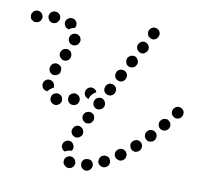

<svg xmlns="http://www.w3.org/2000/svg" viewBox="-86 -649 785 742"><g transform="rotate(10 307.0 -278.0)"><path d="M239 16Q230 20 222 17H221Q217 15 214 12Q210 9 208 5Q206 1 206 -3Q206 -8 207 -12Q210 -21 219 -25Q227 -29 236 -26H237Q243 -23 247 -18Q251 -13 251 -7Q251 -5 252 -3Q251 -1 251 0Q251 2 250 3Q247 12 239 16ZM310 12Q314 9 316 5Q319 2 319 -3Q320 -7 319 -12Q317 -21 309 -26Q301 -30 292 -28H291Q287 -27 283 -25Q280 -22 277 -18Q275 -14 274 -10Q274 -5 275 -1Q277 8 285 13Q293 18 302 16Q307 14 310 12ZM378 -16Q381 -20 382 -24Q384 -28 383 -33Q383 -37 381 -41Q377 -50 368 -52Q359 -55 351 -51H350Q346 -49 343 -45Q340 -42 339 -37Q338 -33 338 -29Q338 -24 340 -20Q345 -12 354 -9Q363 -6 371 -11Q375 -13 378 -16ZM189 -60Q189 -65 190 -69V-70Q193 -78 201 -83Q209 -87 218 -85Q222 -84 226 -81Q229 -78 231 -74Q234 -70 234 -66Q235 -61 233 -57V-56Q233 -55 232 -53Q231 -51 230 -50Q228 -50 227 -49Q217 -49 209 -45Q206 -44 203 -42Q200 -43 197 -46Q194 -48 192 -52Q190 -56 189 -60ZM441 -64Q443 -73 437 -81Q432 -88 422 -90Q413 -91 406 -86L405 -85Q398 -80 396 -71Q395 -61 400 -54Q403 -50 407 -48Q411 -46 415 -45Q420 -44 424 -45Q428 -46 432 -49Q440 -55 441 -64ZM494 -110Q495 -119 489 -126Q486 -130 481 -132Q477 -133 473 -134Q468 -134 464 -132Q460 -131 457 -128L456 -127Q449 -121 449 -112Q449 -103 455 -96Q458 -92 462 -90Q466 -89 470 -88Q475 -88 479 -90Q483 -91 487 -94V-95Q494 -101 494 -110ZM217 -119Q220 -110 228 -106Q232 -104 237 -103Q241 -103 245 -104Q250 -106 253 -109Q257 -112 259 -115V-116Q263 -124 260 -133Q257 -142 249 -146Q241 -151 232 -148Q223 -145 219 -136Q214 -128 217 -119ZM543 -160Q543 -170 536 -176Q529 -182 520 -182Q511 -182 504 -175V-174Q497 -168 498 -158Q498 -149 505 -143Q508 -140 512 -138Q517 -136 521 -137Q525 -137 530 -139Q534 -140 537 -144Q543 -151 543 -160ZM249 -180Q252 -171 260 -167Q264 -164 268 -164Q273 -164 277 -165Q281 -166 285 -169Q288 -172 290 -176H291Q295 -185 292 -194Q290 -203 281 -207Q277 -209 273 -209Q268 -210 264 -208Q260 -207 256 -204Q253 -201 251 -198V-197Q246 -189 249 -180ZM588 -213Q587 -223 580 -228Q577 -231 573 -233Q568 -234 564 -233Q559 -233 555 -231Q551 -229 549 -225H548Q542 -218 543 -208Q544 -199 551 -193Q555 -190 559 -189Q563 -188 568 -188Q572 -189 576 -191Q580 -193 583 -196V-197Q589 -204 588 -213ZM150 -218Q143 -212 134 -213H133Q124 -215 118 -222Q113 -229 114 -238Q115 -248 122 -253Q130 -259 139 -258Q146 -257 151 -253Q157 -248 158 -241Q159 -239 159 -237Q159 -236 159 -235Q159 -234 159 -233Q158 -224 150 -218ZM224 -238Q228 -247 224 -256Q223 -260 220 -263Q216 -266 212 -268Q208 -270 204 -270Q199 -270 195 -268Q190 -266 187 -263Q184 -260 182 -256Q181 -252 181 -247Q181 -243 182 -239Q186 -230 194 -226Q203 -223 211 -226H212Q221 -230 224 -238ZM280 -249Q280 -245 281 -241Q282 -236 285 -233Q288 -229 292 -227Q300 -223 309 -226Q318 -228 323 -237Q327 -245 324 -254Q322 -263 313 -268Q305 -272 296 -269Q287 -266 283 -258Q281 -254 280 -249ZM630 -270Q628 -279 621 -284Q613 -289 604 -288Q595 -286 589 -278Q584 -270 585 -261Q587 -252 595 -247Q598 -244 603 -243Q607 -242 611 -243Q616 -244 620 -246Q623 -249 626 -252V-253Q631 -260 630 -270ZM274 -282Q279 -286 284 -289Q284 -290 283 -291Q283 -292 282 -294Q276 -301 267 -303Q258 -305 250 -299Q246 -296 244 -292Q242 -289 241 -284Q240 -280 241 -276Q242 -271 244 -268Q247 -264 251 -261Q255 -259 259 -258Q259 -258 259 -258Q259 -258 259 -258Q260 -263 263 -268V-269Q267 -276 274 -282ZM88 -261Q84 -263 81 -266Q77 -269 76 -274Q74 -278 74 -282V-283Q74 -292 81 -299Q87 -305 97 -305Q101 -305 105 -303Q109 -302 113 -298Q116 -295 117 -291Q119 -287 119 -282Q119 -281 119 -280Q119 -278 119 -277Q113 -275 108 -271Q102 -266 98 -260Q98 -260 97 -260Q97 -260 96 -260Q92 -260 88 -261ZM313 -301Q316 -292 324 -288Q332 -284 341 -286Q350 -289 355 -297V-298Q359 -306 357 -315Q354 -324 346 -328Q337 -333 328 -330Q320 -327 315 -319V-318Q311 -310 313 -301ZM90 -348Q90 -344 92 -339Q94 -335 97 -332Q100 -329 104 -327Q113 -324 122 -328Q130 -331 134 -340V-341Q135 -345 135 -349Q135 -354 134 -358Q132 -362 129 -365Q125 -368 121 -370Q113 -373 104 -370Q95 -366 92 -357Q90 -353 90 -348ZM345 -362Q348 -353 356 -349Q365 -344 374 -347Q382 -350 387 -358V-359Q391 -367 389 -376Q386 -385 378 -389Q369 -393 361 -391Q352 -388 347 -380V-379Q343 -371 345 -362ZM119 -412Q119 -408 120 -404Q122 -399 125 -396Q128 -393 132 -390Q140 -386 149 -389Q158 -392 162 -400V-401Q164 -405 164 -409Q165 -414 163 -418Q162 -422 159 -426Q156 -429 152 -431Q144 -435 135 -432Q126 -430 122 -421Q120 -417 119 -412ZM378 -423Q380 -414 388 -409Q397 -405 406 -408Q415 -410 419 -419Q424 -427 421 -436Q418 -445 410 -450Q402 -454 393 -451Q384 -448 379 -440Q375 -431 378 -423ZM144 -479V-478Q143 -474 144 -469Q145 -465 148 -461Q150 -458 154 -455Q158 -453 162 -452Q172 -451 179 -456Q187 -461 188 -471H189Q190 -480 185 -488Q179 -496 170 -497Q166 -498 161 -497Q157 -496 153 -493Q150 -491 147 -487Q145 -483 144 -479ZM409 -492Q408 -488 410 -483Q411 -479 414 -476Q417 -472 421 -470Q425 -468 429 -467Q433 -467 438 -468Q442 -470 445 -473Q449 -475 451 -479V-480Q456 -488 453 -497Q450 -506 442 -510Q434 -515 425 -512Q416 -509 412 -501L411 -500Q409 -496 409 -492ZM131 -512H130Q122 -516 119 -525Q116 -534 120 -542Q122 -546 126 -549Q129 -552 133 -553Q138 -555 142 -554Q147 -554 151 -552Q159 -548 162 -539Q165 -530 161 -522Q161 -521 160 -521Q160 -520 160 -519Q158 -519 157 -519Q148 -517 140 -512Q139 -511 137 -509Q136 -510 134 -510Q132 -511 131 -512ZM23 -522Q26 -525 27 -529Q29 -533 29 -538Q29 -542 27 -546Q23 -555 15 -558Q6 -562 -2 -558H-3Q-7 -556 -10 -553Q-13 -549 -15 -545Q-17 -541 -16 -537Q-16 -532 -15 -528Q-13 -524 -10 -521Q-6 -518 -2 -516Q2 -514 6 -515Q11 -515 15 -516V-517Q20 -518 23 -522ZM89 -529Q96 -536 97 -545Q97 -549 95 -554Q94 -558 91 -561Q88 -564 84 -566Q80 -568 75 -568Q65 -569 58 -562Q52 -556 51 -547Q51 -542 53 -538Q54 -534 57 -531Q60 -527 64 -525Q68 -523 73 -523Q83 -523 89 -529ZM442 -544Q444 -535 453 -531Q461 -526 470 -529Q479 -532 483 -540V-541Q488 -549 485 -558Q482 -567 474 -571Q466 -575 457 -573Q448 -570 444 -562L443 -561Q439 -553 442 -544Z"/></g></svg>

Font: FRB American Cursive Dotted Extrabold
Style: Bold Italic
Weight: 800
Italic angle: -25°
Version: Version 2.0;Modular Font Editor K font №1